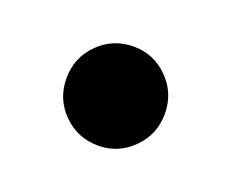

<svg xmlns="http://www.w3.org/2000/svg" viewBox="-45 -507 347 288"><g transform="rotate(20 128.5 -363.0)"><path d="M129 -284Q96 -284 73 -307Q50 -330 50 -363Q50 -396 73 -419Q96 -442 129 -442Q161 -442 184 -419Q207 -396 207 -363Q207 -330 184 -307Q161 -284 129 -284Z"/></g></svg>

Font: Zen Old Mincho Medium
Style: Regular
Weight: 500
Designer: Yoshimichi Ohira
Foundry: Positype
Version: Version 1.500